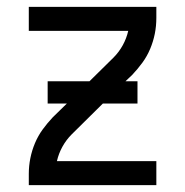

<svg xmlns="http://www.w3.org/2000/svg" viewBox="-20 -540 540 560"><path d="M64 0V-33Q64 -56 68.5 -78.5Q73 -101 82 -122.5Q91 -144 104.5 -162.5Q118 -181 134 -198L175 -238H119V-303H241L311 -372Q327 -388 338 -408Q349 -428 354 -450H64V-520H436V-488Q436 -464 431.5 -441.5Q427 -419 418 -397.5Q409 -376 395.5 -357.5Q382 -339 366 -322L346 -303H381V-238H280L189 -148Q173 -132 162 -112Q151 -92 146 -70H436V0Z"/></svg>

Font: Iosevka Curly
Style: Regular
Weight: 400
Monospace: yes
Designer: Belleve Invis
Foundry: Belleve Invis
Version: Version 22.1.2; ttfautohint (v1.8.4)